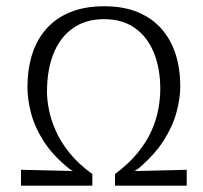

<svg xmlns="http://www.w3.org/2000/svg" viewBox="-20 -584 640 604"><path d="M46 0V-49.9L209.3 -45.9L198.9 -52.2Q147 -93.9 118 -138.9Q89.1 -184 77.7 -228.1Q66.3 -272.3 66.3 -308.6Q66.3 -366.2 81.1 -413Q96 -459.8 126 -493.6Q156 -527.4 201.5 -545.9Q247.1 -564.3 307.9 -564.3Q368.7 -564.3 413.6 -545.6Q458.6 -526.8 488.1 -493.2Q517.7 -459.6 532.4 -413.6Q547.1 -367.7 547.1 -312.6Q547.1 -274.4 535 -230.1Q523 -185.7 494 -140.5Q465.1 -95.3 413.2 -52.2L402.7 -45.9L567.4 -49.9V0H341.8V-36.5Q386.3 -69.7 414.4 -104.7Q442.5 -139.7 457.6 -174.7Q472.7 -209.7 478.4 -242.4Q484.2 -275.2 484.2 -304.2Q484.2 -368.3 464.1 -417.9Q444.1 -467.6 404.7 -495.6Q365.3 -523.7 307.3 -523.7Q249.7 -523.7 209.4 -495.4Q169.2 -467.1 148.5 -415.7Q127.8 -364.3 127.8 -294.7Q127.8 -270.7 133.9 -239.2Q139.9 -207.7 155.3 -172.9Q170.6 -138 198.5 -103.2Q226.4 -68.4 270.5 -36.5V0Z"/></svg>

Font: Alumni Sans SC Thin
Style: Regular
Weight: 100
Designer: Robert E. Leuschke
Foundry: Robert E. Leuschke
Version: Version 1.018